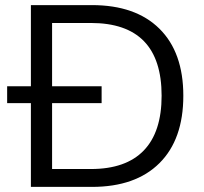

<svg xmlns="http://www.w3.org/2000/svg" viewBox="-20 -732 800 752"><path d="M698 -357Q698 -186 604.5 -93Q511 0 340 0H101V-328H8V-394H101V-712H340Q511 -712 604.5 -619.5Q698 -527 698 -357ZM613 -357Q613 -642 336 -642H184V-394H378V-328H184V-70H336Q473 -70 543 -142.5Q613 -215 613 -357Z"/></svg>

Font: Muli
Style: Regular
Weight: 400
Designer: Vernon Adams
Foundry: Vernon Adams
Version: Version 2.000